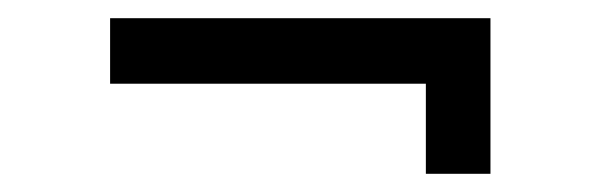

<svg xmlns="http://www.w3.org/2000/svg" viewBox="-20 -406 660 211"><path d="M448 -215V-314H101V-386H519V-215Z"/></svg>

Font: Space Grotesk Light
Style: Regular
Weight: 400
Version: Version 2.000